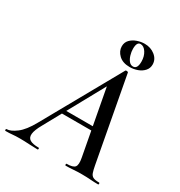

<svg xmlns="http://www.w3.org/2000/svg" viewBox="-228 -954 1020 1086"><g transform="rotate(30 282.5 -410.5)"><path d="M-34 0Q-38 0 -38 -6Q-38 -12 -34 -12Q-8 -12 28.5 -39.5Q65 -67 101 -132L382 -634Q384 -638 391.5 -637Q399 -636 400 -633L502 -84Q507 -57 512.5 -41Q518 -25 530.5 -18.5Q543 -12 570 -12Q574 -12 574 -6Q574 0 570 0Q545 0 519 -2Q493 -4 462 -4Q432 -4 408 -2Q384 0 359 0Q355 0 355 -6Q355 -12 359 -12Q400 -12 411.5 -27Q423 -42 415 -84L333 -523L379 -583L130 -130Q105 -86 102.5 -60Q100 -34 118.5 -23Q137 -12 175 -12Q179 -12 179 -6Q179 0 174 0Q151 0 119.5 -2Q88 -4 58 -4Q29 -4 10.5 -2Q-8 0 -34 0ZM179 -245 194 -270H411L413 -245ZM393 -664Q347 -664 321.5 -688.5Q296 -713 296 -744Q296 -770 312.5 -787Q329 -804 353.5 -812.5Q378 -821 402 -821Q442 -821 470.5 -798Q499 -775 499 -741Q499 -717 483.5 -699.5Q468 -682 443.5 -673Q419 -664 393 -664ZM408 -676Q436 -676 436 -724Q436 -758 420 -783Q404 -808 382 -808Q358 -808 358 -763Q358 -744 364 -723.5Q370 -703 381 -689.5Q392 -676 408 -676Z"/></g></svg>

Font: Cormorant Infant Light SemiBold
Style: Italic
Weight: 600
Italic angle: -10°
Version: Version 4.001